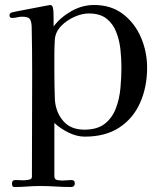

<svg xmlns="http://www.w3.org/2000/svg" viewBox="-20 -556 648 770"><path d="M467 -286Q467 -320 463 -357.5Q459 -395 446 -428Q433 -461 407 -481.5Q381 -502 336 -502Q309 -502 278.5 -488.5Q248 -475 225.5 -452Q203 -429 200 -399Q198 -368 198 -336Q198 -304 198 -272Q198 -244 198.5 -215.5Q199 -187 200 -158Q203 -107 233 -71.5Q263 -36 318 -36Q370 -36 400 -59.5Q430 -83 444.5 -121Q459 -159 463 -202.5Q467 -246 467 -286ZM570 -285Q570 -207 542 -144Q514 -81 458.5 -44.5Q403 -8 320 -8Q288 -8 254.5 -24.5Q221 -41 198 -63V150Q198 164 209.5 166Q221 168 231 168Q240 168 249 167Q258 166 267 166Q280 166 280 179Q280 194 265 194Q234 194 203 192Q172 190 141 190Q115 190 89.5 192Q64 194 38 194Q31 194 29.5 189Q28 184 28 180Q28 166 42 166Q50 166 58 166.5Q66 167 74 167Q81 167 94.5 165Q108 163 108 153Q108 49 108.5 -56Q109 -161 109 -265Q109 -312 108.5 -358Q108 -404 107 -450Q106 -472 99 -480.5Q92 -489 69 -489Q59 -489 49 -486.5Q39 -484 29 -484Q18 -484 18 -494Q18 -503 27 -506Q29 -507 45 -510Q61 -513 83.5 -517.5Q106 -522 128 -526Q150 -530 165 -533Q180 -536 181 -536Q189 -536 192 -526Q194 -520 194.5 -504.5Q195 -489 195 -473.5Q195 -458 195 -450Q223 -487 266.5 -511.5Q310 -536 357 -536Q426 -536 473.5 -499.5Q521 -463 545.5 -405.5Q570 -348 570 -285Z"/></svg>

Font: Kaisei Tokumin
Style: Regular
Weight: 400
Designer: Font-Kai, 金井和夫
Foundry: KAZUO KANAI
Version: Version 5.003